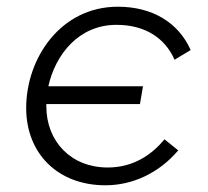

<svg xmlns="http://www.w3.org/2000/svg" viewBox="-20 -545 619 572"><path d="M294 7C376 7 454 -30 511 -97L470 -130C429 -80 373 -46 301 -46C192 -46 118 -123 118 -229V-235H397L406 -288H124C145 -382 214 -471 327 -471C413 -471 472 -431 500 -367L548 -396C512 -477 435 -525 331 -525C161 -525 58 -372 58 -223C58 -88 152 7 294 7Z"/></svg>

Font: Fixel Display 20240404 Light
Style: Italic
Weight: 300
Italic angle: -10°
Designer: AlfaBravo + MacPaw
Foundry: Kyrylo Tkachov, Marchela Mozhyna, Serhii Makarenko, Maria Weinstein, Zakhar Kryvoshyya
Version: Version 1.211;Glyphs 3.2 (3225)